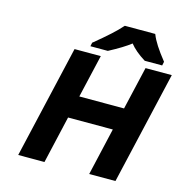

<svg xmlns="http://www.w3.org/2000/svg" viewBox="-130 -1052 1130 1173"><g transform="rotate(15 435.0 -465.5)"><path d="M870 -714 705 0H539L608 -300H325L256 0H90L255 -714H421L358 -442H641L704 -714ZM707 -931 709 -927Q730 -872 802 -782L803 -780L798 -756H688L686 -757Q623 -796 589 -839Q543 -803 456 -757L454 -756H344L349 -780L352 -782Q466 -875 511 -927L515 -931Z"/></g></svg>

Font: Passageway
Style: BdIt
Weight: 700
Foundry: Ascender Corporation
Version: Version 1.11